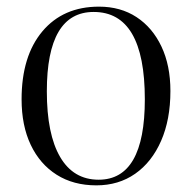

<svg xmlns="http://www.w3.org/2000/svg" viewBox="-20 -544 578 578"><path d="M270 14Q201 14 150.5 -18Q100 -50 72.5 -108Q45 -166 45 -245Q45 -375 107.5 -449.5Q170 -524 278 -524Q343 -524 391 -492.5Q439 -461 466 -404Q493 -347 493 -270Q493 -184 465 -120Q437 -56 387 -21Q337 14 270 14ZM277 -3Q416 -3 416 -245Q416 -508 262 -508Q121 -508 121 -269Q121 -140 161 -71.5Q201 -3 277 -3Z"/></svg>

Font: Literata 72pt Light
Style: Regular
Weight: 300
Designer: Latin by Veronika Burian and Jose Scaglione. Greek by Irene Vlachou. Cyrillic by Vera Evstafieva.
Foundry: TypeTogether
Version: Version 3.002